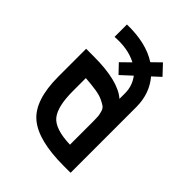

<svg xmlns="http://www.w3.org/2000/svg" viewBox="-191 -779 889 889"><g transform="rotate(45 253.5 -335.0)"><path d="M409 -615 370 -579Q422 -518 422 -430V0H376Q210 0 138.5 -60Q67 -120 67 -275V-457H116Q278 -457 340 -402V-439Q340 -487 311 -525L259 -477L218 -520L263 -564Q205 -595 121 -589V-670Q244 -673 321 -623L363 -664ZM328 -90V-243Q328 -265 327 -275.5Q326 -286 321.5 -301.5Q317 -317 307 -324Q297 -331 279 -339.5Q261 -348 232 -352.5Q203 -357 162 -360V-275Q162 -174 195 -133.5Q228 -93 328 -90Z"/></g></svg>

Font: Gulax
Style: Regular
Weight: 400
Designer: Morgan Gilbert
Foundry: VTF
Version: Version 1.001;hotconv 1.0.109;makeotfexe 2.5.65596